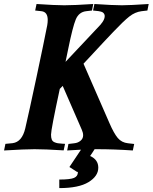

<svg xmlns="http://www.w3.org/2000/svg" viewBox="-37 -754 766 964"><path d="M311.5 84.5 369.6 -2.4Q356 -2 329.3 -0.2Q302.7 1.5 300.3 1.5L306.6 -31.2L335.9 -34.7Q354.5 -36.6 367.4 -47.4Q380.4 -58.1 380.4 -74.7Q380.4 -87.9 373.5 -103Q331.1 -200.7 277.8 -322.8Q273.4 -317.9 263.2 -307.6Q219.2 -103.5 219.2 -78.1Q219.2 -62.5 222.9 -53.5Q226.6 -44.4 235.6 -40.3Q244.6 -36.1 253.7 -34.7Q262.7 -33.2 280.3 -32.2Q282.2 -32.2 283.4 -32.2Q284.7 -32.2 286.4 -32Q288.1 -31.7 289.6 -31.7L282.7 1Q188 -4.9 136.2 -4.9Q87.9 -4.9 -16.6 1.5L-9.8 -31.7L26.4 -35.2Q73.7 -41.5 89.8 -109.4Q108.4 -189 146.5 -367.9Q184.6 -546.9 200.2 -627.4Q202.6 -640.6 202.6 -653.8Q202.6 -694.3 170.9 -697.8L139.6 -701.2L146.5 -733.9Q239.7 -727.5 285.6 -727.5Q335.9 -727.5 431.2 -733.9L424.8 -701.2L395.5 -697.8Q358.9 -693.4 343.5 -656.5Q328.1 -619.6 305.7 -509.3Q296.9 -467.3 292 -443.4Q423.8 -584 469.2 -631.8H468.8Q488.8 -654.8 488.8 -672.9Q488.8 -679.2 486.1 -683.8Q483.4 -688.5 479.7 -691.2Q476.1 -693.8 469 -695.8Q461.9 -697.8 457.3 -698.2Q452.6 -698.7 443.4 -699.7Q434.1 -700.7 430.2 -701.2L437 -733.9Q530.3 -727.5 575.2 -727.5Q614.3 -727.5 709.5 -733.9L703.1 -701.2L673.8 -697.8Q641.1 -693.8 612.1 -670.9Q583 -647.9 531.2 -593.3Q508.8 -569.8 483.9 -543.2Q459 -516.6 429.2 -484.4Q399.4 -452.1 382.3 -434.1Q403.3 -384.3 512.2 -136.7Q534.7 -84.5 554.2 -61.3Q573.7 -38.1 605.5 -34.7L636.7 -31.2L629.9 1.5Q536.1 -4.9 448.7 -4.9H438Q433.6 2 426.8 12.5Q419.9 22.9 415.5 29.3Q456.5 47.4 456.5 87.9Q456.5 130.4 407.5 160.4Q358.4 190.4 260.7 190.4V147.5Q315.4 147.5 334.7 139.2Q354 130.9 354 110.8V107.9Q352.1 108.9 351.1 109.9Z"/></svg>

Font: Flanker
Style: Bold Italic
Weight: 700
Italic angle: -12°
Designer: Flanker
Version: Version 2.000